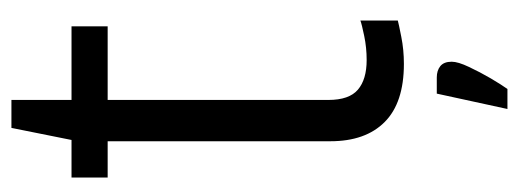

<svg xmlns="http://www.w3.org/2000/svg" viewBox="-302 -410 895 331"><g transform="rotate(-90 145.5 -244.5)"><path d="M90.5 -672.3H138.7V-568.7H265.6V-506.4H138.7V-125.9Q138.7 -90.1 156.4 -75Q174.1 -59.9 207.5 -59.9Q228.8 -59.9 249 -64.1Q269.2 -68.3 275.6 -70.7V-6.2Q270 -4.6 247.6 -0.2Q225.2 4.3 200.8 4.3Q133.9 4.3 100.7 -28.8Q67.5 -61.8 67.5 -122.5V-506.4H5V-568.7H69.7ZM149.6 61H177.5Q189.4 61 197 67.1Q204.6 73.3 204.6 86.7Q204.6 97.6 195.6 116.5Q186.7 135.5 175.9 154Q165 172.4 157.6 182.8H123.1Z"/></g></svg>

Font: Khand Variable Light
Style: Regular
Weight: 300
Designer: Satya Rajpurohit
Foundry: Indian Type Foundry
Version: Version 3.000